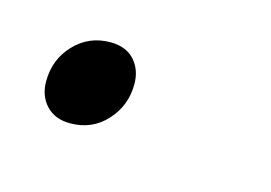

<svg xmlns="http://www.w3.org/2000/svg" viewBox="-32 -118 244 173"><g transform="rotate(15 90.0 -32.0)"><path d="M56 -72.5Q70.5 -72.5 78.5 -63.8Q86.5 -55 86.5 -41.5Q86.5 -21.5 73.2 -7Q60 7.5 39.5 7.5Q25.5 7.5 17.2 -1.2Q9 -10 9 -23.5Q9 -44 22.5 -58.2Q36 -72.5 56 -72.5Z"/></g></svg>

Font: Newsreader 16pt ExtraLight
Style: Italic
Weight: 275
Italic angle: -17°
Designer: Hugues Gentile
Foundry: Production Type
Version: Version 1.003; ttfautohint (v1.8.3)